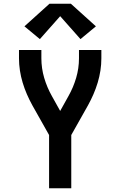

<svg xmlns="http://www.w3.org/2000/svg" viewBox="-20 -1001 640 1021"><path d="M241 0V-283L152 -441Q136 -470 123 -500Q110 -530 100.5 -561.5Q91 -593 86 -625.5Q81 -658 81 -691V-735H200V-691Q200 -638 215 -587Q230 -536 256 -490L300 -411L344 -490Q370 -536 385 -587Q400 -638 400 -691V-735H519V-691Q519 -658 514 -625.5Q509 -593 499.5 -561.5Q490 -530 477 -500Q464 -470 448 -441L359 -283V0ZM192 -793 110 -861 243 -981H357L490 -861L408 -793L300 -915Z"/></svg>

Font: Zed Sans Extended
Style: Bold
Weight: 700
Width: 7
Designer: Belleve Invis
Foundry: Belleve Invis
Version: Version 1.0.0; ttfautohint (v1.8.4)